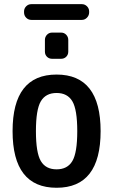

<svg xmlns="http://www.w3.org/2000/svg" viewBox="-20 -886 540 916"><path d="M405.3 -827.1Q405.3 -812.5 395 -801.8Q384.8 -791 370.1 -791H129.9Q115.2 -791 105 -801.3Q94.7 -811.5 94.7 -827.1V-831.1Q94.7 -845.7 105 -856Q115.2 -866.2 129.9 -866.2H370.1Q384.8 -866.2 395 -856Q405.3 -845.7 405.3 -831.1ZM228.5 -730.5H271.5Q286.1 -730.5 295.9 -720.2Q305.7 -710 305.7 -695.3V-639.6Q305.7 -625 295.9 -615.2Q286.1 -605.5 271.5 -605.5H228.5Q213.9 -605.5 204.1 -615.2Q194.3 -625 194.3 -639.6V-695.3Q194.3 -710 204.1 -720.2Q213.9 -730.5 228.5 -730.5ZM325.2 -402.8Q301.8 -442.4 250 -442.4Q198.2 -442.4 174.8 -402.8Q151.4 -363.3 151.4 -260.3Q151.4 -157.2 174.8 -117.7Q198.2 -78.1 250 -78.1Q301.8 -78.1 325.2 -117.7Q348.6 -157.2 348.6 -260.3Q348.6 -363.3 325.2 -402.8ZM460 -260.3Q460 9.8 250 9.8Q40 9.8 40 -260.3Q40 -530.3 250 -530.3Q460 -530.3 460 -260.3Z"/></svg>

Font: Rounded-L Mgen+ 1m medium
Style: Regular
Weight: 500
Designer: [Source Han Sans]
Ryoko NISHIZUKA  (kana & ideographs); Paul D. Hunt (Latin, Greek & Cyrillic); Wenlong ZHANG  (bopomofo
Version: Version 1.059.20150602